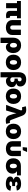

<svg xmlns="http://www.w3.org/2000/svg" viewBox="2994 -3802 1013 7040"><g transform="rotate(90 3500.0 -282.5)"><path d="M564 2.4Q461.4 2.4 419.7 -36.1Q377.9 -74.7 377.9 -159.2V-506.8H564V-174.3Q564 -157.7 573.2 -148.9Q582.5 -140.1 600.1 -140.1Q609.4 -140.1 615.5 -140.9Q621.6 -141.6 625.5 -142.6L650.4 -10.3Q638.7 -6.3 616.2 -2Q593.8 2.4 564 2.4ZM94.7 0V-506.8H281.2V0ZM16.1 -399.4V-542.5H650.4V-399.4Z M989.7 7.3Q906.7 7.3 845.2 -21Q783.7 -49.3 750 -101.3Q716.3 -153.3 716.3 -223.6V-542.5H912.6V-237.3Q912.6 -210.9 922.4 -191.7Q932.1 -172.4 949.7 -161.9Q967.3 -151.4 990.2 -151.4Q1013.2 -151.4 1030.5 -161.9Q1047.9 -172.4 1057.6 -191.7Q1067.4 -210.9 1067.4 -237.3V-542.5H1263.7V-223.6Q1263.7 -153.3 1230 -101.3Q1196.3 -49.3 1134.8 -21Q1073.2 7.3 989.7 7.3Z M1361.3 204.1V-254.4Q1361.3 -342.8 1394.8 -409.2Q1428.2 -475.6 1491.2 -512.7Q1554.2 -549.8 1644 -549.8Q1728 -549.8 1791.5 -516.1Q1855 -482.4 1890.6 -418Q1926.3 -353.5 1926.3 -261.2Q1926.3 -176.3 1897.2 -116Q1868.2 -55.7 1818.8 -24.2Q1769.5 7.3 1710.4 7.3Q1672.4 7.3 1642.8 -5.1Q1613.3 -17.6 1592.5 -39.1Q1571.8 -60.5 1560.5 -88.4H1557.6V204.1ZM1640.1 -143.6Q1667 -143.6 1685.8 -158.9Q1704.6 -174.3 1714.6 -203.1Q1724.6 -231.9 1724.6 -272Q1724.6 -312 1714.6 -340.3Q1704.6 -368.7 1685.8 -384Q1667 -399.4 1640.1 -399.4Q1613.8 -399.4 1593.8 -384Q1573.7 -368.7 1563.2 -340.3Q1552.7 -312 1552.7 -272Q1552.7 -232.9 1563.2 -203.9Q1573.7 -174.8 1593.5 -159.2Q1613.3 -143.6 1640.1 -143.6Z M2267.6 9.8Q2179.2 9.8 2115.7 -25.1Q2052.2 -60.1 2018.6 -123Q1984.9 -186 1984.9 -270Q1984.9 -354 2018.6 -416.7Q2052.2 -479.5 2115.7 -514.6Q2179.2 -549.8 2267.6 -549.8Q2356 -549.8 2418.9 -514.6Q2481.9 -479.5 2515.6 -416.7Q2549.3 -354 2549.3 -270Q2549.3 -186 2515.6 -123Q2481.9 -60.1 2418.9 -25.1Q2356 9.8 2267.6 9.8ZM2267.6 -137.2Q2292.5 -137.2 2311 -153.1Q2329.6 -168.9 2339.4 -199Q2349.1 -229 2349.1 -271Q2349.1 -313.5 2339.4 -342.8Q2329.6 -372.1 2311 -387.5Q2292.5 -402.8 2267.6 -402.8Q2242.2 -402.8 2223.4 -387.5Q2204.6 -372.1 2194.8 -342.8Q2185.1 -313.5 2185.1 -271Q2185.1 -229 2194.8 -199Q2204.6 -168.9 2223.4 -153.1Q2242.2 -137.2 2267.6 -137.2Z M2627.4 204.1V-454.6Q2627.4 -551.8 2659.9 -614.5Q2692.4 -677.2 2751.2 -707.3Q2810.1 -737.3 2890.1 -737.3Q2970.7 -737.3 3029.3 -709.7Q3087.9 -682.1 3119.9 -633.1Q3151.9 -584 3151.9 -519Q3151.9 -459.5 3124.3 -426.3Q3096.7 -393.1 3044.2 -377.2Q2991.7 -361.3 2918.5 -353V-397Q2990.2 -389.2 3048.3 -370.6Q3106.4 -352.1 3140.9 -313.7Q3175.3 -275.4 3175.3 -207Q3175.3 -142.6 3144.8 -94.7Q3114.3 -46.9 3063.5 -20.5Q3012.7 5.9 2951.7 5.9Q2898.9 5.9 2867.9 -12.9Q2836.9 -31.7 2820.8 -65.2Q2804.7 -98.6 2796.9 -141.1H2814.9V204.1ZM2904.3 -153.3Q2930.7 -153.3 2950 -162.8Q2969.2 -172.4 2979.5 -189.7Q2989.7 -207 2989.7 -230.5Q2989.7 -267.1 2966.8 -288.1Q2943.8 -309.1 2904.3 -309.1H2863.3V-426.3H2891.1Q2913.6 -426.3 2929.7 -434.6Q2945.8 -442.9 2954.6 -459Q2963.4 -475.1 2963.4 -496.6Q2963.4 -529.8 2943.8 -549.6Q2924.3 -569.3 2891.1 -569.3Q2856 -569.3 2835.4 -548.6Q2814.9 -527.8 2814.9 -492.7V-242.2Q2814.9 -215.3 2825.9 -195.3Q2836.9 -175.3 2856.9 -164.3Q2877 -153.3 2904.3 -153.3Z M3510.3 9.8Q3421.9 9.8 3358.4 -25.1Q3294.9 -60.1 3261.2 -123Q3227.5 -186 3227.5 -270Q3227.5 -354 3261.2 -416.7Q3294.9 -479.5 3358.4 -514.6Q3421.9 -549.8 3510.3 -549.8Q3598.6 -549.8 3661.6 -514.6Q3724.6 -479.5 3758.3 -416.7Q3792 -354 3792 -270Q3792 -186 3758.3 -123Q3724.6 -60.1 3661.6 -25.1Q3598.6 9.8 3510.3 9.8ZM3510.3 -137.2Q3535.2 -137.2 3553.7 -153.1Q3572.3 -168.9 3582 -199Q3591.8 -229 3591.8 -271Q3591.8 -313.5 3582 -342.8Q3572.3 -372.1 3553.7 -387.5Q3535.2 -402.8 3510.3 -402.8Q3484.9 -402.8 3466.1 -387.5Q3447.3 -372.1 3437.5 -342.8Q3427.7 -313.5 3427.7 -271Q3427.7 -229 3437.5 -199Q3447.3 -168.9 3466.1 -153.1Q3484.9 -137.2 3510.3 -137.2Z M3826.2 0 4028.3 -543 4027.8 -552.7Q4026.9 -570.8 4018.3 -579.8Q4009.8 -588.9 3991.2 -590.1Q3972.7 -591.3 3941.4 -585L3916 -581.1L3877.4 -721.7Q3901.9 -729.5 3937.3 -733.9Q3972.7 -738.3 4006.3 -738.3Q4061.5 -738.3 4103.3 -722.7Q4145 -707 4175.5 -672.6Q4206.1 -638.2 4227.5 -582L4379.4 -179.7Q4387.2 -160.2 4398.4 -149.7Q4409.7 -139.2 4425.3 -136.5Q4440.9 -133.8 4460 -137.2L4485.4 -142.1L4523.4 -5.9Q4501 2 4467.8 7.1Q4434.6 12.2 4402.3 12.2Q4352.1 12.2 4312.7 -3.7Q4273.4 -19.5 4244.9 -54.2Q4216.3 -88.9 4198.7 -145.5L4167 -245.6Q4149.9 -300.8 4136.7 -357.4Q4123.5 -414.1 4110.8 -481H4148.9Q4136.2 -414.1 4127 -357.7Q4117.7 -301.3 4102.1 -245.6L4032.2 0Z M4798.8 9.8Q4710.4 9.8 4647 -25.1Q4583.5 -60.1 4549.8 -123Q4516.1 -186 4516.1 -270Q4516.1 -354 4549.8 -416.7Q4583.5 -479.5 4647 -514.6Q4710.4 -549.8 4798.8 -549.8Q4887.2 -549.8 4950.2 -514.6Q5013.2 -479.5 5046.9 -416.7Q5080.6 -354 5080.6 -270Q5080.6 -186 5046.9 -123Q5013.2 -60.1 4950.2 -25.1Q4887.2 9.8 4798.8 9.8ZM4798.8 -137.2Q4823.7 -137.2 4842.3 -153.1Q4860.8 -168.9 4870.6 -199Q4880.4 -229 4880.4 -271Q4880.4 -313.5 4870.6 -342.8Q4860.8 -372.1 4842.3 -387.5Q4823.7 -402.8 4798.8 -402.8Q4773.4 -402.8 4754.6 -387.5Q4735.8 -372.1 4726.1 -342.8Q4716.3 -313.5 4716.3 -271Q4716.3 -229 4726.1 -199Q4735.8 -168.9 4754.6 -153.1Q4773.4 -137.2 4798.8 -137.2Z M5432.1 7.3Q5349.1 7.3 5287.6 -21Q5226.1 -49.3 5192.4 -101.3Q5158.7 -153.3 5158.7 -223.6V-542.5H5355V-237.3Q5355 -210.9 5364.7 -191.7Q5374.5 -172.4 5392.1 -161.9Q5409.7 -151.4 5432.6 -151.4Q5455.6 -151.4 5472.9 -161.9Q5490.2 -172.4 5500 -191.7Q5509.8 -210.9 5509.8 -237.3V-542.5H5706.1V-223.6Q5706.1 -153.3 5672.4 -101.3Q5638.7 -49.3 5577.1 -21Q5515.6 7.3 5432.1 7.3ZM5375.5 -609.4 5391.1 -768.6H5555.2L5484.9 -609.4Z M6066.9 9.8Q5978.5 9.8 5915 -24.2Q5851.6 -58.1 5817.9 -120.4Q5784.2 -182.6 5784.2 -266.1Q5784.2 -349.6 5817.9 -411.6Q5851.6 -473.6 5914.8 -508.1Q5978 -542.5 6066.4 -542.5H6411.1V-399.4H6173.3L6066.4 -395.5Q6041 -395.5 6022.5 -380.9Q6003.9 -366.2 5994.1 -337.6Q5984.4 -309.1 5984.4 -266.1Q5984.4 -224.1 5994.1 -195.3Q6003.9 -166.5 6022.7 -151.9Q6041.5 -137.2 6066.9 -137.2Q6091.8 -137.2 6110.4 -151.9Q6128.9 -166.5 6138.7 -195.3Q6148.4 -224.1 6148.4 -266.1Q6148.4 -309.1 6138.7 -337.6Q6128.9 -366.2 6110.4 -380.9Q6091.8 -395.5 6066.9 -395.5V-443.8Q6128.9 -443.8 6180.4 -430.4Q6231.9 -417 6269.5 -390.1Q6307.1 -363.3 6327.6 -323.7Q6348.1 -284.2 6348.1 -231Q6348.1 -164.6 6314.5 -109.9Q6280.8 -55.2 6218 -22.7Q6155.3 9.8 6066.9 9.8Z M6718.8 9.8Q6643.1 9.8 6582.5 -8.3Q6522 -26.4 6486.8 -62Q6451.7 -97.7 6451.7 -149.9Q6451.7 -185.1 6467.8 -210.7Q6483.9 -236.3 6513.7 -253.4Q6543.5 -270.5 6584.7 -279.1Q6626 -287.6 6676.3 -287.6H6803.2V-223.6H6719.7Q6691.9 -223.6 6672.9 -217.5Q6653.8 -211.4 6644.3 -199.7Q6634.8 -188 6634.8 -171.9Q6634.8 -149.9 6653.6 -136.5Q6672.4 -123 6717.3 -123Q6746.6 -123 6764.9 -129.4Q6783.2 -135.7 6793.5 -149.2Q6803.7 -162.6 6806.6 -183.6L6975.1 -161.1Q6964.8 -104.5 6934.3 -66.4Q6903.8 -28.3 6850.6 -9.3Q6797.4 9.8 6718.8 9.8ZM6677.2 -265.1Q6630.4 -265.1 6590.8 -272.2Q6551.3 -279.3 6522 -294.7Q6492.7 -310.1 6476.6 -334.5Q6460.4 -358.9 6460.4 -393.1Q6460.4 -443.8 6494.9 -478.8Q6529.3 -513.7 6588.4 -531.7Q6647.5 -549.8 6719.7 -549.8Q6789.1 -549.8 6841.6 -532.7Q6894 -515.6 6926.5 -480.7Q6959 -445.8 6968.3 -392.6L6796.4 -370.1Q6792 -391.6 6772 -404.1Q6752 -416.5 6719.2 -416.5Q6682.6 -416.5 6663.8 -403.1Q6645 -389.6 6645 -372.6Q6645 -353.5 6666 -341.3Q6687 -329.1 6719.7 -329.1H6803.2V-265.1Z"/></g></svg>

Font: Inter 16pt Black
Style: Regular
Weight: 900
Version: Version 4.001;git-66647c0bb